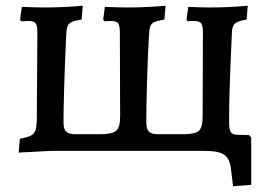

<svg xmlns="http://www.w3.org/2000/svg" viewBox="-20 -525 935 668"><path d="M854 -46V118L791 123L783 59Q778 24 758 12Q738 0 694 0H155Q147 0 83 4Q71 4 45 6L49 -42Q75 -47 87 -53Q99 -59 103 -70.5Q107 -82 108 -106L110 -411Q110 -436 104 -444Q98 -452 79 -452L53 -451L50 -457L56 -501Q108 -499 133 -499Q199 -499 268 -505L264 -457Q239 -453 228.5 -448Q218 -443 214.5 -432.5Q211 -422 210 -397Q201 -192 201 -101Q201 -76 210 -67Q219 -58 243 -58H329Q370 -58 384 -70Q398 -82 398 -120L397 -411Q397 -436 391 -444Q385 -452 368 -452L343 -451L339 -457L345 -501Q397 -499 422 -499Q487 -499 556 -505L552 -457Q527 -453 516.5 -448Q506 -443 502.5 -432.5Q499 -422 498 -397Q494 -329 491.5 -241Q489 -153 489 -101Q489 -76 498 -67Q507 -58 530 -58H617Q658 -58 671.5 -69.5Q685 -81 685 -119L686 -413Q686 -436 680 -444Q674 -452 654 -452Q640 -452 632 -451L629 -457L635 -501Q685 -499 710 -499Q776 -499 842 -505L838 -457Q808 -452 798 -443.5Q788 -435 787 -414Q777 -208 777 -102Q777 -75 782.5 -66Q788 -57 805 -56L847 -55Z"/></svg>

Font: Alegreya SC Medium
Style: Regular
Weight: 500
Designer: Juan Pablo del Peral
Foundry: Huerta Tipografica
Version: Version 2.007; ttfautohint (v1.6)